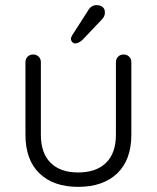

<svg xmlns="http://www.w3.org/2000/svg" viewBox="-20 -720 609 747"><path d="M491 -478V-196Q491 -98 436 -45.5Q381 7 284 7Q188 7 133.5 -45.5Q79 -98 79 -196V-478Q79 -491 87.5 -499.5Q96 -508 109 -508Q122 -508 130.5 -499.5Q139 -491 139 -478V-196Q139 -124 177 -86.5Q215 -49 284 -49Q354 -49 392.5 -86.5Q431 -124 431 -196V-478Q431 -491 439.5 -499.5Q448 -508 461 -508Q474 -508 482.5 -499.5Q491 -491 491 -478ZM256 -569Q256 -575 261 -583L322 -678Q334 -700 356 -700Q371 -700 380 -692Q389 -684 388 -669Q388 -658 378 -646L303 -567Q287 -551 272 -551Q266 -551 261 -556.5Q256 -562 256 -569Z"/></svg>

Font: Quicksand
Style: Regular
Weight: 400
Designer: Andrew Paglinawan
Foundry: Andrew Paglinawan
Version: Version 3.000